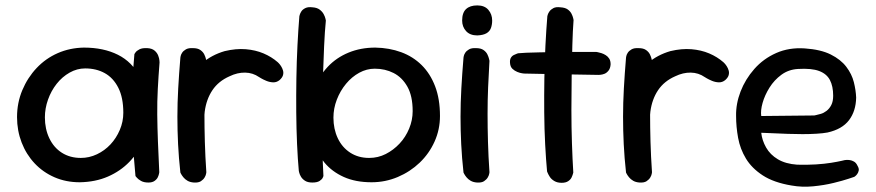

<svg xmlns="http://www.w3.org/2000/svg" viewBox="-20 -676 3239 710"><path d="M275 -2Q224 -2 181.5 -20.5Q139 -39 108 -72Q77 -105 60 -149Q43 -193 43 -243Q43 -296 62.5 -342.5Q82 -389 115.5 -424.5Q149 -460 193.5 -479.5Q238 -499 290 -500Q363 -500 416 -473.5Q469 -447 497.5 -391.5Q526 -336 526 -250Q526 -200 508.5 -155.5Q491 -111 458 -77Q425 -43 379 -23Q333 -3 275 -2ZM279 -92Q310 -92 338.5 -105.5Q367 -119 388.5 -142Q410 -165 423 -195.5Q436 -226 436 -259Q436 -315 417.5 -351.5Q399 -388 367.5 -405.5Q336 -423 295 -423Q265 -423 237.5 -407.5Q210 -392 189.5 -366Q169 -340 157.5 -307.5Q146 -275 146 -242Q146 -199 162.5 -164.5Q179 -130 209 -111Q239 -92 279 -92ZM529 -1Q512 -1 501.5 -7Q491 -13 486 -19Q481 -25 481 -25Q474 -98 470 -170.5Q466 -243 468 -319Q470 -395 477 -476Q477 -476 481 -482Q485 -488 495.5 -493.5Q506 -499 525 -498Q542 -497 551.5 -489Q561 -481 565 -470.5Q569 -460 569.5 -452.5Q570 -445 570 -445Q566 -394 563.5 -347Q561 -300 561.5 -252.5Q562 -205 564 -153Q566 -101 569 -39Q569 -39 568 -33.5Q567 -28 563.5 -20.5Q560 -13 551.5 -7Q543 -1 529 -1Z M693 -114Q680 -113 672.5 -120Q665 -127 661.5 -136.5Q658 -146 656.5 -154Q655 -162 655 -162Q652 -179 650 -188.5Q648 -198 648 -206.5Q648 -215 648.5 -228Q649 -241 650 -264Q654 -323 673.5 -368Q693 -413 728 -443Q763 -473 811 -487Q853 -497 889 -494Q925 -491 954.5 -478.5Q984 -466 1007 -446Q1007 -446 1011 -442Q1015 -438 1019.5 -431Q1024 -424 1026.5 -415.5Q1029 -407 1026.5 -398Q1024 -389 1014 -380Q1003 -371 990 -371.5Q977 -372 965 -377Q953 -382 945.5 -386.5Q938 -391 938 -391Q915 -407 886.5 -407.5Q858 -408 829 -394Q788 -376 765.5 -342.5Q743 -309 737 -263Q735 -238 733.5 -222.5Q732 -207 731.5 -196.5Q731 -186 731 -175Q731 -164 732 -146Q732 -146 730 -139Q728 -132 719.5 -124.5Q711 -117 693 -114ZM697 -1Q683 -2 673.5 -7.5Q664 -13 658 -20.5Q652 -28 649.5 -33Q647 -38 647 -38Q641 -92 638.5 -143Q636 -194 636 -244.5Q636 -295 639 -349Q642 -403 647 -463Q647 -463 648 -468.5Q649 -474 653.5 -481Q658 -488 667.5 -493.5Q677 -499 694 -498Q711 -498 721 -491Q731 -484 735.5 -474.5Q740 -465 741.5 -458Q743 -451 743 -451Q740 -401 738 -353Q736 -305 736 -255Q736 -205 737.5 -151.5Q739 -98 743 -39Q743 -39 742 -33Q741 -27 736.5 -19.5Q732 -12 723 -6Q714 0 697 -1Z M1354 -2Q1295 -2 1251.5 -21.5Q1208 -41 1180 -74.5Q1152 -108 1138.5 -152Q1125 -196 1125 -246Q1125 -301 1142.5 -348Q1160 -395 1192 -429Q1224 -463 1269 -481.5Q1314 -500 1368 -500Q1420 -499 1463.5 -483Q1507 -467 1539 -435.5Q1571 -404 1589 -357Q1607 -310 1607 -247Q1607 -197 1587 -152.5Q1567 -108 1532 -74.5Q1497 -41 1451 -21.5Q1405 -2 1354 -2ZM1135 -1Q1118 -1 1108 -7.5Q1098 -14 1093 -22.5Q1088 -31 1086.5 -37.5Q1085 -44 1085 -44Q1081 -87 1078.5 -143Q1076 -199 1075.5 -261Q1075 -323 1076 -386Q1077 -449 1080 -508Q1083 -567 1087 -616Q1087 -616 1088.5 -621.5Q1090 -627 1094.5 -634Q1099 -641 1109 -646Q1119 -651 1135 -649Q1152 -648 1162 -640.5Q1172 -633 1177 -623.5Q1182 -614 1183.5 -607Q1185 -600 1185 -600Q1181 -560 1178.5 -504.5Q1176 -449 1174 -386Q1172 -323 1172 -258.5Q1172 -194 1172.5 -134Q1173 -74 1176 -25Q1176 -25 1173.5 -19Q1171 -13 1162 -7Q1153 -1 1135 -1ZM1345 -92Q1378 -92 1406.5 -106.5Q1435 -121 1457.5 -145Q1480 -169 1493 -200.5Q1506 -232 1506 -265Q1506 -321 1486.5 -355.5Q1467 -390 1435.5 -406Q1404 -422 1366 -422Q1336 -422 1308.5 -407Q1281 -392 1259.5 -366Q1238 -340 1225.5 -307.5Q1213 -275 1213 -241Q1213 -199 1229 -165Q1245 -131 1275 -111.5Q1305 -92 1345 -92Z M1744 -1Q1730 -2 1720.5 -7.5Q1711 -13 1705 -20.5Q1699 -28 1696.5 -33Q1694 -38 1694 -38Q1688 -92 1685.5 -143Q1683 -194 1683 -244.5Q1683 -295 1686 -349Q1689 -403 1694 -463Q1694 -463 1695 -468.5Q1696 -474 1700.5 -481Q1705 -488 1714.5 -493.5Q1724 -499 1741 -498Q1758 -498 1768 -491Q1778 -484 1782.5 -474.5Q1787 -465 1788.5 -458Q1790 -451 1790 -451Q1787 -401 1785 -353Q1783 -305 1783 -255Q1783 -205 1784.5 -151.5Q1786 -98 1790 -39Q1790 -39 1789 -33Q1788 -27 1783.5 -19.5Q1779 -12 1770 -6Q1761 0 1744 -1ZM1745 -545Q1718 -545 1703.5 -561Q1689 -577 1689 -600Q1689 -629 1703.5 -642.5Q1718 -656 1745 -656Q1772 -656 1786 -639.5Q1800 -623 1800 -600Q1800 -585 1795.5 -572.5Q1791 -560 1779 -553Q1767 -546 1745 -545Z M2057 0Q2041 0 2030 -6.5Q2019 -13 2013.5 -21.5Q2008 -30 2005.5 -36Q2003 -42 2003 -42Q1999 -85 1996 -141.5Q1993 -198 1992.5 -260.5Q1992 -323 1993 -386Q1994 -449 1997 -508Q2000 -567 2004 -616Q2004 -616 2005.5 -621.5Q2007 -627 2012 -634Q2017 -641 2026.5 -646Q2036 -651 2052 -649Q2070 -648 2079.5 -641Q2089 -634 2093.5 -625Q2098 -616 2099.5 -609Q2101 -602 2101 -602Q2098 -563 2096.5 -509Q2095 -455 2094 -393.5Q2093 -332 2093 -269Q2093 -206 2095 -146.5Q2097 -87 2100 -38Q2100 -38 2098.5 -32.5Q2097 -27 2093.5 -19.5Q2090 -12 2081 -6Q2072 0 2057 0ZM2194 -399Q2115 -400 2044 -401.5Q1973 -403 1918 -404Q1918 -404 1910.5 -405Q1903 -406 1893 -410Q1883 -414 1875 -421.5Q1867 -429 1866 -443Q1865 -455 1869 -462Q1873 -469 1880 -472.5Q1887 -476 1891.5 -477.5Q1896 -479 1896 -479Q1904 -480 1926 -481Q1948 -482 1979 -482.5Q2010 -483 2045.5 -483.5Q2081 -484 2117 -484Q2153 -484 2185 -484Q2185 -484 2190.5 -483Q2196 -482 2204 -479.5Q2212 -477 2220 -472Q2228 -467 2233 -459Q2238 -451 2238 -438Q2237 -423 2230 -414.5Q2223 -406 2215 -403Q2207 -400 2200.5 -399.5Q2194 -399 2194 -399Z M2341 -114Q2328 -113 2320.5 -120Q2313 -127 2309.5 -136.5Q2306 -146 2304.5 -154Q2303 -162 2303 -162Q2300 -179 2298 -188.5Q2296 -198 2296 -206.5Q2296 -215 2296.5 -228Q2297 -241 2298 -264Q2302 -323 2321.5 -368Q2341 -413 2376 -443Q2411 -473 2459 -487Q2501 -497 2537 -494Q2573 -491 2602.5 -478.5Q2632 -466 2655 -446Q2655 -446 2659 -442Q2663 -438 2667.5 -431Q2672 -424 2674.5 -415.5Q2677 -407 2674.5 -398Q2672 -389 2662 -380Q2651 -371 2638 -371.5Q2625 -372 2613 -377Q2601 -382 2593.5 -386.5Q2586 -391 2586 -391Q2563 -407 2534.5 -407.5Q2506 -408 2477 -394Q2436 -376 2413.5 -342.5Q2391 -309 2385 -263Q2383 -238 2381.5 -222.5Q2380 -207 2379.5 -196.5Q2379 -186 2379 -175Q2379 -164 2380 -146Q2380 -146 2378 -139Q2376 -132 2367.5 -124.5Q2359 -117 2341 -114ZM2345 -1Q2331 -2 2321.5 -7.5Q2312 -13 2306 -20.5Q2300 -28 2297.5 -33Q2295 -38 2295 -38Q2289 -92 2286.5 -143Q2284 -194 2284 -244.5Q2284 -295 2287 -349Q2290 -403 2295 -463Q2295 -463 2296 -468.5Q2297 -474 2301.5 -481Q2306 -488 2315.5 -493.5Q2325 -499 2342 -498Q2359 -498 2369 -491Q2379 -484 2383.5 -474.5Q2388 -465 2389.5 -458Q2391 -451 2391 -451Q2388 -401 2386 -353Q2384 -305 2384 -255Q2384 -205 2385.5 -151.5Q2387 -98 2391 -39Q2391 -39 2390 -33Q2389 -27 2384.5 -19.5Q2380 -12 2371 -6Q2362 0 2345 -1Z M2907 10Q2841 -1 2800.5 -27.5Q2760 -54 2738.5 -89.5Q2717 -125 2709.5 -166Q2702 -207 2702 -247Q2701 -292 2718.5 -337.5Q2736 -383 2769.5 -421Q2803 -459 2850.5 -480Q2898 -501 2956 -497Q3015 -493 3052 -474.5Q3089 -456 3109.5 -429Q3130 -402 3137.5 -372Q3145 -342 3146 -315Q3145 -265 3119.5 -231.5Q3094 -198 3040 -186Q3024 -183 2999.5 -181.5Q2975 -180 2947.5 -180Q2920 -180 2893.5 -181Q2867 -182 2844.5 -183Q2822 -184 2808.5 -184.5Q2795 -185 2795 -185Q2798 -157 2813 -130.5Q2828 -104 2856.5 -87Q2885 -70 2928 -67Q2965 -66 2997 -68Q3029 -70 3053.5 -74Q3078 -78 3091 -81Q3104 -84 3104 -84Q3104 -84 3109.5 -84.5Q3115 -85 3122.5 -84Q3130 -83 3138 -78.5Q3146 -74 3151 -63Q3157 -53 3155.5 -45.5Q3154 -38 3150 -32.5Q3146 -27 3142.5 -24.5Q3139 -22 3139 -22Q3139 -22 3118 -15Q3097 -8 3062.5 0.5Q3028 9 2987 13Q2946 17 2907 10ZM2795 -247 2991 -249Q2991 -249 2998 -250.5Q3005 -252 3015.5 -255Q3026 -258 3036.5 -266Q3047 -274 3054 -287.5Q3061 -301 3061 -322Q3061 -357 3049 -380Q3037 -403 3009 -413.5Q2981 -424 2931 -421Q2896 -419 2869.5 -399.5Q2843 -380 2825.5 -352Q2808 -324 2800 -295.5Q2792 -267 2795 -247Z"/></svg>

Font: Sour Gummy
Style: Regular
Weight: 400
Designer: Stefie Justprince
Foundry: Eifetstype
Version: Version 1.000